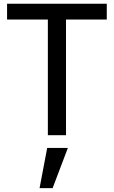

<svg xmlns="http://www.w3.org/2000/svg" viewBox="-20 -709 597 1007"><path d="M231 0V-606.4H17.1V-689.5H540V-606.4H326.2V0ZM187.5 277.8 227.5 66.9H335.9L255.9 277.8Z"/></svg>

Font: Shanti
Style: Regular
Weight: 400
Designer: Vernon Adams
Foundry: Vernon Adams
Version: Version 1.100; ttfautohint (v1.8.4)